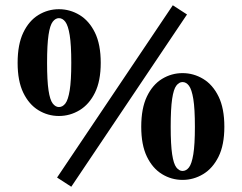

<svg xmlns="http://www.w3.org/2000/svg" viewBox="-20 -675 920 730"><path d="M251 35 197 0 637 -655 691 -620ZM159 -436Q159 -368 164.5 -331.5Q170 -295 180.5 -281.5Q191 -268 204 -268Q218 -268 228.5 -281.5Q239 -295 245 -331.5Q251 -368 251 -436Q251 -505 245 -541.5Q239 -578 228.5 -592Q218 -606 204 -606Q191 -606 180.5 -592.5Q170 -579 164.5 -542Q159 -505 159 -436ZM204 -640Q246 -640 282.5 -618Q319 -596 341 -551Q363 -506 363 -436Q363 -367 341 -322.5Q319 -278 282.5 -256Q246 -234 204 -234Q162 -234 126 -256Q90 -278 68.5 -322.5Q47 -367 47 -436Q47 -506 68.5 -551Q90 -596 126 -618Q162 -640 204 -640ZM629 -193Q629 -125 634.5 -88.5Q640 -52 650.5 -38.5Q661 -25 674 -25Q688 -25 698.5 -38.5Q709 -52 715 -88.5Q721 -125 721 -193Q721 -262 715 -298.5Q709 -335 698.5 -349Q688 -363 674 -363Q661 -363 650.5 -349.5Q640 -336 634.5 -299Q629 -262 629 -193ZM674 -397Q716 -397 752.5 -375Q789 -353 811 -308Q833 -263 833 -193Q833 -124 811 -79.5Q789 -35 752.5 -13Q716 9 674 9Q632 9 596 -13Q560 -35 538.5 -79.5Q517 -124 517 -193Q517 -263 538.5 -308Q560 -353 596 -375Q632 -397 674 -397Z"/></svg>

Font: Source Serif Pro Black
Style: Regular
Weight: 900
Designer: Frank Grießhammer
Foundry: Adobe Systems Incorporated
Version: Version 3.001;hotconv 1.0.111;makeotfexe 2.5.65597